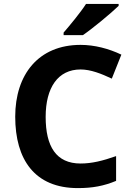

<svg xmlns="http://www.w3.org/2000/svg" viewBox="-20 -1047 677 984"><path d="M588 -1017V-1027H421C392 -982 338 -917 306 -880V-867H405C456 -902 550 -980 588 -1017ZM393 -691C445 -691 500 -669 553 -644L602 -767C537 -798 464 -817 393 -817C177 -817 58 -665 58 -449C58 -229 158 -83 379 -83C455 -83 512 -94 575 -120V-247C507 -223 451 -209 393 -209C268 -209 214 -296 214 -448C214 -598 277 -691 393 -691Z"/></svg>

Font: Noto Sans Kannada UI
Style: Bold
Weight: 700
Designer: Jelle Bosma - Monotype Design Team
Foundry: Monotype Imaging Inc.
Version: Version 2.005